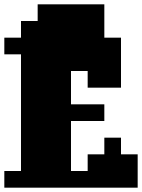

<svg xmlns="http://www.w3.org/2000/svg" viewBox="-20 -867 656 887"><path d="M0 0V-77H77V-616H0V-693H77V-770H154V-847H462V-693H539V-462H385V-539H308V-385H462V-308H308V-77H385V-154H462V-231H539V-154H616V0Z"/></svg>

Font: Coral Pixels
Style: Regular
Weight: 400
Designer: Tanukizamurai
Foundry: TanukiFont
Version: Version 1.000; ttfautohint (v1.8.4.7-5d5b)